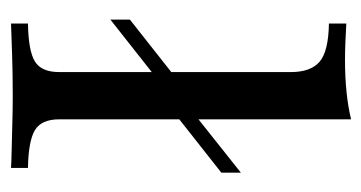

<svg xmlns="http://www.w3.org/2000/svg" viewBox="-178 -494 672 357"><g transform="rotate(90 158.5 -316.0)"><path d="M16.9 -184.7V-221L150.8 -326.6V-290.3ZM167.7 -285.5V-321L301.6 -427.4V-391.1ZM24.2 0V-31.5Q75 -32.3 94.8 -44.4Q114.5 -56.5 114.5 -89.5V-520.2Q114.5 -557.3 95.2 -573.8Q75.8 -590.3 24.2 -591.1V-623.4Q39.5 -622.6 57.3 -621.8Q75 -621 92.7 -621Q123.4 -621 151.2 -623.8Q179 -626.6 202.4 -632.3V-89.5Q202.4 -56.5 222.6 -44.4Q242.7 -32.3 292.7 -31.5V0Q280.6 -0.8 258.5 -1.2Q236.3 -1.6 210.5 -2.4Q184.7 -3.2 158.9 -3.2Q120.2 -3.2 81.9 -2Q43.5 -0.8 24.2 0Z"/></g></svg>

Font: Playfair 12pt Medium
Style: Regular
Weight: 500
Designer: Claus Eggers Sørensen
Foundry: Claus Eggers Sørensen
Version: Version 2.000;gftools[0.9.28]